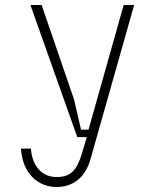

<svg xmlns="http://www.w3.org/2000/svg" viewBox="-20 -550 640 770"><path d="M208 160Q249 160 271.5 138Q294 116 309 64L328 0H290L102 -530H147L277 -151L305 -30H335L476 -530H518L343 88Q327 144 291.5 172Q256 200 207 200Q150 200 110 160.5Q70 121 64 46H104Q108 99 135.5 129.5Q163 160 208 160Z"/></svg>

Font: Fliege Mono Thin
Style: Regular
Weight: 100
Version: Version 0.020;Glyphs 3.3 (3306)